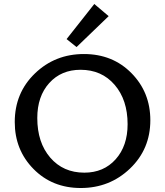

<svg xmlns="http://www.w3.org/2000/svg" viewBox="-20 -936 827 963"><path d="M364 -700 314 -740 453 -916 525 -855ZM385 7Q242 7 148 -88.5Q54 -184 54 -324Q54 -470 155 -567.5Q256 -665 401 -665Q545 -665 639.5 -569Q734 -473 734 -333Q734 -188 632 -90.5Q530 7 385 7ZM403 -70Q500 -70 560 -137Q620 -204 620 -313Q620 -435 555 -510.5Q490 -586 384 -586Q287 -586 227 -519.5Q167 -453 167 -344Q167 -221 232 -145.5Q297 -70 403 -70Z"/></svg>

Font: EauTest Semibold
Style: Regular
Weight: 600
Designer: Christian Thalmann (Catharsis Fonts)
Version: Version 0.001;PS 000.001;hotconv 1.0.88;makeotf.lib2.5.64775